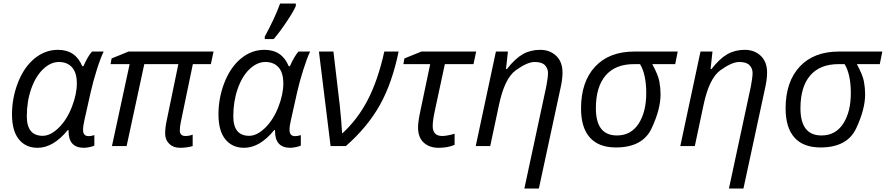

<svg xmlns="http://www.w3.org/2000/svg" viewBox="-20 -827 5015 1087"><path d="M131.8 -168.9Q131.8 -58.1 221.7 -58.1Q265.6 -58.1 311.8 -103Q357.9 -147.9 386.5 -220.5Q415 -293 415 -354.5Q415 -416 387.7 -446Q360.4 -476.1 313.5 -476.1Q266.6 -476.1 224.1 -435.5Q181.6 -395 156.7 -324Q131.8 -252.9 131.8 -168.9ZM308.1 -544.9Q407.7 -544.9 445.8 -452.1H452.1Q478.5 -510.7 501 -535.2H566.9Q548.8 -498 527.3 -429.7Q505.9 -361.3 493.2 -304.2L458 -147Q450.2 -113.8 450.2 -91.8Q450.2 -56.2 481.9 -56.2Q495.6 -56.2 514.2 -62V-2.9Q504.9 2.4 485.8 6.1Q466.8 9.8 455.1 9.8Q368.2 9.8 368.2 -84.5V-90.8H363.8Q281.7 9.8 192.9 9.8Q125.5 9.8 86.7 -38.3Q47.9 -86.4 47.9 -179.7Q47.9 -272.9 82 -360.1Q116.2 -447.3 175.8 -496.1Q235.4 -544.9 308.1 -544.9Z M998 -88.9Q998 -57.1 1029.8 -57.1Q1051.3 -57.1 1070.8 -64.9V0Q1036.6 9.8 999 9.8Q961.4 9.8 938.2 -12.9Q915 -35.6 915 -70.3Q915 -105 923.8 -145L989.7 -463.9H796.9L696.8 0H613.8L713.9 -463.9H606L611.8 -496.1L708 -535.2H1189L1173.8 -463.9H1071.8L1003.9 -137.2Q998 -108.9 998 -88.9Z M1300.8 -168.9Q1300.8 -58.1 1390.6 -58.1Q1434.6 -58.1 1481 -103Q1527.3 -148.4 1555.7 -220.7Q1584 -293 1584 -354.5Q1584 -416 1556.6 -446.3Q1529.3 -476.1 1482.4 -476.1Q1435.5 -476.1 1392.6 -435.5Q1350.6 -395.5 1325.7 -324.2Q1300.8 -252.9 1300.8 -168.9ZM1477.1 -544.9Q1576.7 -544.9 1614.7 -452.1H1621.1Q1647.5 -510.7 1669.9 -535.2H1735.8Q1717.8 -498 1696.3 -429.7Q1674.8 -361.3 1662.1 -304.2L1627 -147Q1619.1 -113.8 1619.1 -91.8Q1619.1 -56.2 1650.9 -56.2Q1664.6 -56.2 1683.1 -62V-2.9Q1673.8 2 1654.8 5.9Q1635.7 9.8 1624 9.8Q1537.1 9.8 1537.1 -84.5V-90.8H1532.7Q1450.7 9.8 1361.8 9.8Q1294.9 9.8 1255.9 -38.1Q1216.8 -85.9 1216.8 -179.7Q1216.8 -273.4 1251 -360.4Q1285.2 -447.3 1344.7 -496.1Q1404.3 -544.9 1477.1 -544.9ZM1654.8 -807.1V-793Q1642.6 -763.7 1603.5 -705.1Q1564.5 -646.5 1529.8 -606H1479V-620.1Q1536.1 -724.6 1565.9 -807.1Z M1785.6 -535.2H1867.7L1903.8 -229Q1912.1 -150.4 1917 -70.8Q2003.9 -149.9 2061.8 -261Q2119.6 -372.1 2155.8 -535.2H2236.8Q2200.2 -356.9 2130.6 -232.4Q2061 -107.9 1938 0H1851.6Z M2429.7 -113.8Q2429.7 -57.1 2483.4 -57.1Q2509.3 -57.1 2553.7 -69.8V-6.8Q2514.6 9.8 2462.9 9.8Q2411.6 9.8 2379.2 -19.3Q2346.7 -48.3 2346.7 -106Q2346.7 -137.7 2360.4 -201.2L2415.5 -463.9H2263.7L2269.5 -496.1L2365.7 -535.2H2675.8L2660.6 -463.9H2498.5L2441.4 -198.2Q2429.7 -144 2429.7 -113.8Z M2804.7 -231.9 2755.4 0H2673.3L2787.6 -535.2H2855.5L2844.7 -436H2849.6Q2896.5 -495.6 2939.9 -520.3Q2983.4 -544.9 3038.1 -544.9Q3092.8 -544.9 3128.7 -511Q3164.6 -477.1 3164.6 -416Q3164.6 -377.4 3153.3 -328.1L3030.8 240.2H2948.7L3072.8 -337.9Q3082.5 -388.7 3082.5 -414.1Q3082.5 -439.5 3065.2 -457.8Q3047.9 -476.1 3006.8 -476.1Q2965.8 -476.1 2901.1 -429.9Q2836.4 -383.8 2804.7 -231.9Z M3353.5 -213.9Q3353.5 -60.1 3472.7 -60.1Q3552.2 -60.1 3595.5 -126.7Q3638.7 -193.4 3638.7 -299.8Q3638.7 -406.2 3603.5 -463.9H3568.8Q3463.9 -463.9 3408.7 -399.7Q3353.5 -335.4 3353.5 -213.9ZM3719.7 -293Q3719.7 -208 3668.9 -100.1Q3618.2 7.8 3466.8 7.8Q3369.6 7.8 3319.6 -48.3Q3269.5 -104.5 3269.5 -212.9Q3269.5 -363.8 3349.1 -449.5Q3428.7 -535.2 3571.8 -535.2H3816.9L3802.7 -463.9H3672.9Q3706.5 -401.9 3713.1 -364.7Q3719.7 -327.6 3719.7 -293Z M3962.9 -231.9 3913.6 0H3831.5L3945.8 -535.2H4013.7L4002.9 -436H4007.8Q4054.7 -495.6 4098.1 -520.3Q4141.6 -544.9 4196.3 -544.9Q4251 -544.9 4286.9 -511Q4322.8 -477.1 4322.8 -416Q4322.8 -377.4 4311.5 -328.1L4189 240.2H4106.9L4231 -337.9Q4240.7 -388.7 4240.7 -414.1Q4240.7 -439.5 4223.4 -457.8Q4206.1 -476.1 4165 -476.1Q4124 -476.1 4059.3 -429.9Q3994.6 -383.8 3962.9 -231.9Z M4511.7 -213.9Q4511.7 -60.1 4630.9 -60.1Q4710.4 -60.1 4753.7 -126.7Q4796.9 -193.4 4796.9 -299.8Q4796.9 -406.2 4761.7 -463.9H4727.1Q4622.1 -463.9 4566.9 -399.7Q4511.7 -335.4 4511.7 -213.9ZM4877.9 -293Q4877.9 -208 4827.1 -100.1Q4776.4 7.8 4625 7.8Q4527.8 7.8 4477.8 -48.3Q4427.7 -104.5 4427.7 -212.9Q4427.7 -363.8 4507.3 -449.5Q4586.9 -535.2 4730 -535.2H4975.1L4960.9 -463.9H4831.1Q4864.7 -401.9 4871.3 -364.7Q4877.9 -327.6 4877.9 -293Z"/></svg>

Font: OpenSans-Italic
Style: Italic
Weight: 400
Italic angle: -12°
Foundry: Ascender Corporation
Version: Version 1.10